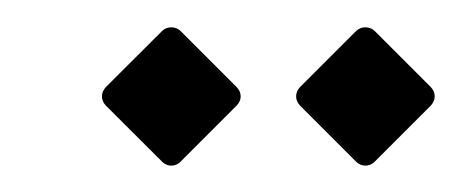

<svg xmlns="http://www.w3.org/2000/svg" viewBox="-20 -499 342 142"><path d="M257.1 -379.4 298.6 -420.9C300.5 -422.9 301.5 -425.3 301.5 -427.7C301.5 -430.2 300.5 -432.6 298.6 -434.6L257.1 -476.1C255.1 -478 252.7 -478.8 250.2 -478.8C247.8 -478.8 245.4 -478 243.4 -476.1L201.9 -434.6C200 -432.6 199 -430.2 199 -427.7C199 -425.3 200 -422.9 201.9 -420.9L243.4 -379.4C245.4 -377.4 247.8 -376.5 250.2 -376.5C252.7 -376.5 255.1 -377.4 257.1 -379.4ZM113.5 -379.4 155 -420.9C157 -422.9 158 -425.3 158 -427.7C158 -430.2 157 -432.6 155 -434.6L113.5 -476.1C111.6 -478 109.1 -478.8 106.7 -478.8C104.2 -478.8 101.8 -478 99.9 -476.1L58.3 -434.6C56.4 -432.6 55.4 -430.2 55.4 -427.7C55.4 -425.3 56.4 -422.9 58.3 -420.9L99.9 -379.4C101.8 -377.4 104.2 -376.5 106.7 -376.5C109.1 -376.5 111.6 -377.4 113.5 -379.4Z"/></svg>

Font: RisaltypS01
Style: Medium
Weight: 500
Italic angle: -9°
Designer: gluk
Foundry: gluk
Version: Version 0.24